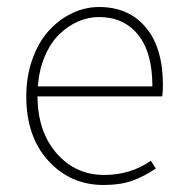

<svg xmlns="http://www.w3.org/2000/svg" viewBox="-20 -510 518 542"><path d="M259.8 -461.9Q229.5 -461.9 200.7 -449.5Q171.9 -437 147.5 -413.3Q123 -389.6 106.7 -351.6Q90.3 -313.5 86.9 -266.1H410.2Q410.2 -362.3 369.6 -412.1Q329.1 -461.9 259.8 -461.9ZM272 12.2Q179.2 12.2 116.7 -55.9Q54.2 -124 54.2 -237.8Q54.2 -294.4 71.3 -342.5Q88.4 -390.6 117.2 -422.6Q146 -454.6 182.9 -472.4Q219.7 -490.2 259.8 -490.2Q343.3 -490.2 391.6 -432.6Q439.9 -375 439.9 -270Q439.9 -250 438 -237.8H85.9Q86.4 -138.2 139.9 -77.1Q193.4 -16.1 273.9 -16.1Q348.6 -16.1 405.8 -56.2L419.9 -34.2Q386.2 -11.7 353.3 0.2Q320.3 12.2 272 12.2Z"/></svg>

Font: Source Sans 3 ExtraLight
Style: Regular
Weight: 200
Designer: Paul D. Hunt
Foundry: Adobe
Version: Version 3.052;hotconv 1.1.0;makeotfexe 2.6.0